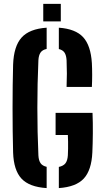

<svg xmlns="http://www.w3.org/2000/svg" viewBox="-20 -949 530 977"><path d="M217.4 8.1Q129.1 2.6 89.3 -40.2Q49.6 -83 46.7 -173Q45.2 -222.7 44.6 -280.4Q43.9 -338 43.9 -398Q43.9 -458 44.6 -515.1Q45.2 -572.3 46.7 -620.6Q50.1 -713.6 89.8 -757.9Q129.6 -802.2 217.4 -808.1V-700Q195.7 -695.4 186.3 -681.6Q176.8 -667.8 175.4 -642.3Q172.7 -582.9 171.4 -522.2Q170.1 -461.6 170.1 -400.4Q170.1 -339.3 171.4 -278.7Q172.7 -218 175.4 -158.5Q176.8 -132.7 186.3 -118.8Q195.7 -105 217.4 -100.1ZM279.4 8.1V-99.6Q302.8 -104.5 313.2 -118.3Q323.6 -132.2 325.3 -158.5Q326.2 -174 326.4 -192.2Q326.7 -210.4 326.4 -228.6Q326.2 -246.8 325.3 -262.2H262.9V-374.7H450.8Q452.9 -324.2 452.4 -271.6Q452 -219 449.9 -173Q445.7 -82.8 406.2 -40.3Q366.8 2.2 279.4 8.1ZM318.8 -506.8Q320.3 -542.6 320.3 -574.6Q320.3 -606.6 318.8 -642.3Q317.3 -667.4 308.5 -681Q299.7 -694.5 279.4 -699.5V-808.1Q364.2 -802.1 403.1 -759.8Q442 -717.4 447.5 -627.8Q449 -600.2 449 -567.6Q449 -535 447.5 -506.8ZM200.1 -840V-929.3H289.4V-840Z"/></svg>

Font: Big Shoulders Stencil Text SC Thin
Style: Regular
Weight: 100
Designer: Patric King
Foundry: XO Type Co
Version: Version 2.001